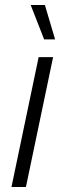

<svg xmlns="http://www.w3.org/2000/svg" viewBox="-20 -750 260 770"><path d="M135 -521H193L84 0H26ZM103 -730H160L201 -592H157Z"/></svg>

Font: Mona Sans Light
Style: Italic
Weight: 300
Italic angle: -11.7°
Designer: Deni Anggara
Foundry: GitHub
Version: Version 2.000